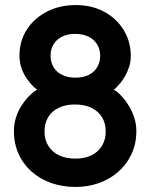

<svg xmlns="http://www.w3.org/2000/svg" viewBox="-20 -722 593 759"><path d="M280 17Q209 17 153.5 -11Q98 -39 66.5 -89Q35 -139 35 -204Q35 -232 43 -257Q51 -282 63.5 -302Q76 -322 89.5 -336.5Q103 -351 113.5 -359Q124 -367 128 -367Q125 -368 114 -378Q103 -388 89.5 -406Q76 -424 66.5 -448.5Q57 -473 57 -502Q57 -560 86 -605Q115 -650 165.5 -676Q216 -702 280 -702Q342 -702 391 -676Q440 -650 468.5 -604Q497 -558 497 -500Q497 -479 491 -459.5Q485 -440 475.5 -423Q466 -406 456 -394Q446 -382 438.5 -374.5Q431 -367 428 -367Q432 -367 442.5 -359Q453 -351 466 -336Q479 -321 491 -301Q503 -281 511 -256Q519 -231 519 -204Q519 -153 499.5 -112Q480 -71 446.5 -42Q413 -13 370 2Q327 17 280 17ZM278 -95Q315 -95 341.5 -108Q368 -121 383 -145.5Q398 -170 398 -202Q398 -235 383 -259Q368 -283 341 -296Q314 -309 276 -309Q240 -309 212.5 -296Q185 -283 170.5 -259Q156 -235 156 -202Q156 -170 171 -145.5Q186 -121 213.5 -108Q241 -95 278 -95ZM278 -415Q308 -415 330 -425.5Q352 -436 364 -456Q376 -476 376 -502Q376 -528 363.5 -547.5Q351 -567 329 -577.5Q307 -588 277 -588Q248 -588 226 -577.5Q204 -567 192 -547.5Q180 -528 180 -502Q180 -476 192 -456Q204 -436 226.5 -425.5Q249 -415 278 -415Z"/></svg>

Font: Fredoka Light Medium
Style: Regular
Weight: 500
Version: Version 2.001